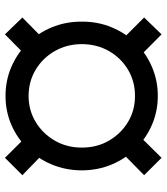

<svg xmlns="http://www.w3.org/2000/svg" viewBox="31 -689 670 772"><g transform="rotate(90 366.0 -303.0)"><path d="M365.8 9.8Q304 9.8 249.7 -13.4Q195.3 -36.6 154.3 -78.4Q113.3 -120.1 90 -176Q66.7 -231.9 67 -296.9Q66.7 -361.8 90 -417.5Q113.3 -473.1 154.3 -514.6Q195.3 -556.2 249.7 -579.3Q304 -602.5 365.8 -602.5Q427.1 -602.5 481.1 -579.3Q535.2 -556.2 576.5 -514.6Q617.9 -473.1 641.3 -417.5Q664.7 -361.8 665 -296.9Q664.7 -231.9 641.3 -176Q617.9 -120.1 576.5 -78.4Q535.2 -36.6 481.1 -13.4Q427.1 9.8 365.8 9.8ZM365.8 -83Q423.2 -83 470.3 -111.4Q517.3 -139.7 545.5 -188.4Q573.6 -237 573.4 -296.9Q573.6 -357.7 545.5 -406.1Q517.3 -454.5 470.3 -482.8Q423.2 -511 365.8 -510.7Q307.7 -511 260.4 -482.8Q213 -454.5 185.3 -406.1Q157.6 -357.7 157.4 -296.9Q157.6 -237 185.3 -188.4Q213 -139.7 260.4 -111.4Q307.7 -83 365.8 -83ZM582.4 -446.9 514.6 -516.4 614.6 -617.6 684.4 -547.5ZM614.6 12.1 514.6 -88.5 582.4 -157 684.4 -58ZM118.2 12.1 50.4 -58 151 -157 220.1 -88.5ZM151 -446.9 50.4 -547.5 118.2 -617.6 220.1 -516.4Z"/></g></svg>

Font: Inter Tight
Style: Regular
Weight: 400
Designer: Rasmus Andersson
Foundry: rsms
Version: Version 3.002